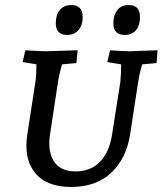

<svg xmlns="http://www.w3.org/2000/svg" viewBox="-20 -733 647 764"><path d="M119 -46Q85 -88 85 -154Q85 -176 89 -200L121 -408Q125 -437 125 -477L70 -486L81 -533Q141 -529 163 -529L289 -533L284 -482L227 -477Q216 -440 210 -402L179 -198Q176 -179 176 -163Q176 -121 194 -92Q220 -51 281 -51Q342 -51 379 -90.5Q416 -130 426 -198L459 -408Q462 -444 462 -477L407 -486L418 -533Q473 -529 496 -529L607 -533L603 -482L546 -477Q537 -451 529 -402L498 -200Q483 -102 422.5 -45.5Q362 11 263 11Q164 11 119 -46ZM493 -713Q537 -713 537 -665Q537 -633 521.5 -613.5Q506 -594 476 -594Q431 -594 431 -641Q431 -673 447 -693Q463 -713 493 -713ZM264 -713Q309 -713 309 -665Q309 -633 292.5 -613.5Q276 -594 247 -594Q202 -594 202 -641Q202 -673 218 -693Q234 -713 264 -713Z"/></svg>

Font: Andada SC
Style: Italic
Weight: 400
Italic angle: -8.29999°
Designer: Carolina Giovagnoli
Foundry: Carolina Giovagnoli
Version: Version 1.003